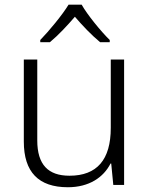

<svg xmlns="http://www.w3.org/2000/svg" viewBox="-20 -785 636 815"><path d="M271 -765.1C245.1 -722.2 188 -653.3 150.9 -615.2V-606H191.9C227.5 -635.3 266.1 -676.8 297.9 -713.9C329.6 -676.8 369.1 -635.3 404.8 -606H445.8V-615.2C408.7 -651.4 350.1 -723.1 326.7 -765.1ZM450.2 -532.2V-242.2C450.2 -106.9 391.6 -39.1 274.9 -39.1C184.6 -39.1 138.2 -85.9 138.2 -189V-532.2H81.1V-184.1C81.1 -54.7 143.6 9.8 268.1 9.8C358.4 9.8 419.4 -32.2 449.2 -90.8H452.1L460.9 0H506.8V-532.2Z"/></svg>

Font: Noto Reveo Sans
Style: Regular
Weight: 300
Designer: Monotype Design Team
Foundry: Monotype Imaging Inc.
Version: Version 2.007